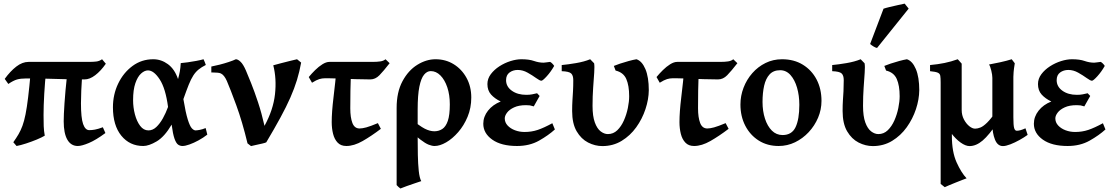

<svg xmlns="http://www.w3.org/2000/svg" viewBox="-20 -799 6195 1070"><path d="M451.2 -356.4Q395 -356.4 345.2 -357.7Q295.4 -358.9 242.9 -360.4Q190.4 -361.8 126 -361.8Q95.2 -361.8 74.7 -356Q54.2 -350.1 26.4 -331.1L6.3 -359.4Q37.1 -401.9 70.8 -428Q104.5 -454.1 139.6 -454.1Q251 -454.1 331.5 -454.1Q412.1 -454.1 478 -454.1Q498.5 -454.1 516.1 -456.1Q533.7 -458 548.8 -468.8L569.8 -443.8Q541.5 -403.3 510.7 -379.9Q480 -356.4 451.2 -356.4ZM413.6 14.6Q375.5 14.6 355.2 -20.8Q335 -56.2 335 -123Q335 -157.2 339.4 -223.6Q343.8 -290 353.5 -378.4L438 -383.8Q434.6 -336.9 432.9 -293.7Q431.2 -250.5 431.2 -223.1Q431.2 -142.1 443.1 -107.9Q455.1 -73.7 477.5 -73.7Q492.2 -73.7 508.8 -76.7Q525.4 -79.6 553.2 -89.8L567.4 -57.6Q514.6 -18.6 475.1 -2Q435.5 14.6 413.6 14.6ZM222.7 -157.7Q222.7 -122.6 223.6 -95.9Q224.6 -69.3 229.5 -43Q213.4 -33.2 184.6 -21.2Q155.8 -9.3 125 0.7Q94.2 10.7 72.3 14.6Q69.8 11.7 62 2.7Q54.2 -6.3 54.2 -6.3Q70.8 -29.8 83.3 -51Q95.7 -72.3 105.2 -98.1Q114.7 -124 122.3 -161.9Q129.9 -199.7 136.7 -256.3Q143.6 -313 150.9 -395.5Q156.2 -397.9 170.2 -399.9Q184.1 -401.9 199.5 -403.6Q214.8 -405.3 226.1 -406.2Q237.3 -407.2 237.3 -407.2Q230.5 -343.8 226.6 -276.4Q222.7 -209 222.7 -157.7Z M778.3 14.6Q703.1 14.6 656.2 -42.7Q609.4 -100.1 609.4 -201.2Q609.4 -272 638.4 -332.8Q667.5 -393.6 718.3 -431.2Q769 -468.8 834 -468.8Q878.4 -468.8 915.8 -441.4Q953.1 -414.1 972.2 -358.4Q978.5 -380.9 982.2 -401.1Q985.8 -421.4 987.3 -447.3Q1001.5 -448.2 1025.6 -451.7Q1049.8 -455.1 1074.5 -459.7Q1099.1 -464.4 1114.3 -468.8Q1117.2 -463.9 1121.3 -452.6Q1125.5 -441.4 1127 -437Q1103 -424.8 1086.7 -411.6Q1070.3 -398.4 1057.4 -378.4Q1044.4 -358.4 1031.7 -326.7Q1019 -294.9 1002 -246.6Q1014.6 -170.4 1026.4 -133.1Q1038.1 -95.7 1049.1 -84Q1060.1 -72.3 1069.8 -72.3Q1077.6 -72.3 1093 -75.2Q1108.4 -78.1 1126 -85.4Q1127.4 -81.1 1130.4 -68.6Q1133.3 -56.2 1135.3 -48.8Q1112.8 -31.2 1086.4 -16.8Q1060.1 -2.4 1036.1 6.1Q1012.2 14.6 997.1 14.6Q983.4 14.6 972.4 6.8Q961.4 -1 952.4 -26.4Q943.4 -51.8 936.5 -104.5Q897 -37.1 853.3 -11.2Q809.6 14.6 778.3 14.6ZM807.1 -72.3Q831.1 -72.3 851.1 -91.1Q871.1 -109.9 887.7 -139.6Q904.3 -169.4 916.5 -203.1Q902.8 -306.2 870.1 -356.4Q837.4 -406.7 804.7 -406.7Q785.6 -406.7 766.4 -389.4Q747.1 -372.1 734.4 -335.4Q721.7 -298.8 721.7 -240.7Q721.7 -200.2 731.9 -161.4Q742.2 -122.6 761.2 -97.4Q780.3 -72.3 807.1 -72.3Z M1658.2 -450.2Q1649.4 -400.4 1635 -353.3Q1620.6 -306.2 1598.1 -255.1Q1575.7 -204.1 1542.7 -143.6Q1509.8 -83 1463.9 -5.9Q1459 -2.9 1440.9 1.2Q1422.9 5.4 1404.3 9.3Q1385.7 13.2 1378.9 15.1L1359.4 0Q1330.1 -121.6 1296.9 -212.2Q1263.7 -302.7 1244.1 -348.1Q1229.5 -380.9 1210.9 -389.6Q1203.6 -393.1 1190.9 -394Q1178.2 -395 1168 -395Q1157.7 -395 1157.7 -395V-428.2Q1178.2 -432.1 1204.1 -438.7Q1230 -445.3 1254.4 -453.4Q1278.8 -461.4 1294.4 -468.8Q1305.7 -468.8 1320.6 -454.8Q1335.4 -440.9 1350.6 -405.8Q1361.3 -380.9 1379.6 -335.2Q1397.9 -289.6 1418 -229Q1438 -168.5 1454.1 -97.7Q1502.9 -187 1512.5 -273.9Q1522 -360.8 1502.9 -435.1Q1518.1 -439.5 1544.4 -446.3Q1570.8 -453.1 1596.4 -459.5Q1622.1 -465.8 1635.3 -468.8Q1638.7 -466.3 1647 -459.5Q1655.3 -452.6 1658.2 -450.2Z M2151.4 -446.8Q2117.2 -402.8 2094.5 -379.6Q2071.8 -356.4 2043.5 -356.4Q2004.9 -356.4 1961.4 -357.9Q1918 -359.4 1878.7 -361.1Q1839.4 -362.8 1813.5 -362.8H1790Q1775.4 -362.8 1759.5 -358.2Q1743.7 -353.5 1718.8 -337.9L1700.7 -369.6Q1716.3 -388.7 1736.1 -408.2Q1755.9 -427.7 1776.9 -440.9Q1797.9 -454.1 1816.4 -454.1Q1857.4 -454.1 1903.1 -454.1Q1948.7 -454.1 1989.5 -454.1Q2030.3 -454.1 2057.1 -454.1Q2081.5 -454.1 2099.6 -456.8Q2117.7 -459.5 2128.4 -468.8ZM2102.5 -81.1Q2049.8 -41 2001.2 -13.2Q1952.6 14.6 1910.2 14.6Q1879.4 14.6 1861.6 -4.2Q1843.8 -22.9 1836.2 -53.2Q1828.6 -83.5 1828.6 -118.7Q1828.6 -174.3 1838.6 -256.3Q1848.6 -338.4 1856.9 -429.2L1938 -426.3Q1933.6 -348.1 1932.9 -293Q1932.1 -237.8 1932.1 -195.3Q1932.1 -144.5 1943.8 -113.8Q1955.6 -83 1983.9 -83Q1999 -83 2021.5 -89.1Q2043.9 -95.2 2085.9 -112.8Z M2606.4 -255.4Q2606.4 -197.8 2585.9 -148.4Q2565.4 -99.1 2533.4 -62.5Q2501.5 -25.9 2466.3 -5.6Q2431.2 14.6 2401.9 14.6Q2387.7 14.6 2368.9 7.3Q2350.1 0 2322 -21.7Q2293.9 -43.5 2252 -86.9Q2258.3 -91.8 2254.6 -103.5Q2251 -115.2 2250.7 -126.5Q2250.5 -137.7 2266.6 -139.6Q2318.8 -96.2 2347.2 -81.8Q2375.5 -67.4 2400.9 -67.4Q2425.3 -67.4 2444.8 -80.1Q2464.4 -92.8 2475.6 -125.2Q2486.8 -157.7 2486.8 -217.3Q2486.8 -270.5 2472.7 -312.5Q2458.5 -354.5 2434.3 -378.7Q2410.2 -402.8 2380.4 -402.8Q2359.9 -402.8 2343.3 -382.8Q2326.7 -362.8 2317.1 -315.9Q2307.6 -269 2307.6 -188.5Q2307.6 -162.1 2307.6 -128.2Q2307.6 -94.2 2307.6 -67.4Q2307.6 -40.5 2307.6 -34.7Q2307.6 14.6 2308.6 64.5Q2309.6 114.3 2313.7 153.6Q2317.9 192.9 2327.6 210.4Q2312.5 215.3 2290.5 222.9Q2268.6 230.5 2246.8 238Q2225.1 245.6 2211.4 251.5Q2206.1 248 2200.2 242.4Q2194.3 236.8 2190.4 232.4Q2190.4 212.9 2190.4 172.1Q2190.4 131.3 2190.4 79.8Q2190.4 28.3 2190.4 -24.9Q2190.4 -78.1 2190.4 -124Q2190.4 -169.9 2190.4 -197.8Q2190.4 -285.6 2222.9 -346.2Q2255.4 -406.7 2305.4 -437.7Q2355.5 -468.8 2407.2 -468.8Q2463.4 -468.8 2508.3 -441.2Q2553.2 -413.6 2579.8 -365.2Q2606.4 -316.9 2606.4 -255.4Z M3068.4 -431.6Q3049.8 -398.9 3027.1 -374Q3004.4 -349.1 2997.1 -349.1Q2988.3 -349.1 2967.8 -364Q2947.3 -378.9 2920.4 -394Q2893.6 -409.2 2865.2 -409.2Q2838.9 -409.2 2819.6 -395Q2800.3 -380.9 2800.3 -352.1Q2800.3 -316.4 2832.3 -293.5Q2864.3 -270.5 2913.1 -270.5Q2931.6 -270.5 2945.1 -273.2Q2958.5 -275.9 2973.1 -279.3L2987.3 -264.2L2954.6 -206.1Q2940.4 -210.4 2933.1 -211.7Q2925.8 -212.9 2911.6 -212.9Q2871.6 -212.9 2845.2 -200.7Q2818.8 -188.5 2805.9 -171.4Q2793 -154.3 2793 -139.2Q2793 -116.7 2808.8 -99.6Q2824.7 -82.5 2849.9 -73Q2875 -63.5 2902.8 -63.5Q2942.4 -63.5 2976.6 -75Q3010.7 -86.4 3058.1 -112.3L3072.3 -77.6Q3036.6 -44.9 2983.9 -15.1Q2931.2 14.6 2861.3 14.6Q2773.4 14.6 2723.4 -20.8Q2673.3 -56.2 2673.3 -109.4Q2673.3 -148.9 2699.7 -182.4Q2726.1 -215.8 2770.5 -233.4Q2736.8 -249.5 2716.6 -272.2Q2696.3 -294.9 2696.3 -330.6Q2696.3 -360.4 2715.1 -385.5Q2733.9 -410.6 2762.9 -429.4Q2792 -448.2 2824.7 -458.5Q2857.4 -468.8 2885.7 -468.8Q2928.7 -468.8 2955.8 -459.2Q2982.9 -449.7 3009.8 -449.7Q3013.2 -449.7 3027.3 -451.7Q3041.5 -453.6 3045.4 -454.1Q3050.8 -452.1 3058.1 -444.6Q3065.4 -437 3068.4 -431.6Z M3336.9 15.1Q3296.4 15.1 3257.6 -4.6Q3218.8 -24.4 3193.6 -67.4Q3168.5 -110.4 3168.5 -180.2Q3168.5 -214.8 3170.2 -240Q3171.9 -265.1 3173.3 -291Q3174.8 -316.9 3174.8 -352.5Q3174.8 -378.4 3163.1 -389.6Q3151.4 -400.9 3110.4 -402.3V-436.5Q3144 -439.5 3189.9 -447.3Q3235.8 -455.1 3269 -468.8L3291 -446.3Q3293.9 -429.7 3291.5 -394Q3289.1 -358.4 3285.6 -310.5Q3282.2 -262.7 3282.2 -209Q3282.2 -151.4 3294.9 -116.7Q3307.6 -82 3327.4 -66.9Q3347.2 -51.8 3367.7 -51.8Q3397.9 -51.8 3420.2 -73.2Q3442.4 -94.7 3457 -127.9Q3471.7 -161.1 3479 -197.3Q3486.3 -233.4 3486.3 -262.7Q3486.3 -322.3 3470.2 -358.9Q3454.1 -395.5 3410.6 -405.8L3400.9 -431.6Q3413.1 -437 3436 -444.6Q3459 -452.1 3483.9 -459Q3508.8 -465.8 3526.9 -468.8Q3557.6 -459 3576.7 -414.1Q3595.7 -369.1 3595.7 -296.4Q3595.2 -245.1 3577.1 -190.7Q3559.1 -136.2 3525.6 -89.6Q3492.2 -43 3444.3 -13.9Q3396.5 15.1 3336.9 15.1Z M4089.4 -446.8Q4055.2 -402.8 4032.5 -379.6Q4009.8 -356.4 3981.4 -356.4Q3942.9 -356.4 3899.4 -357.9Q3856 -359.4 3816.7 -361.1Q3777.3 -362.8 3751.5 -362.8H3728Q3713.4 -362.8 3697.5 -358.2Q3681.6 -353.5 3656.7 -337.9L3638.7 -369.6Q3654.3 -388.7 3674.1 -408.2Q3693.8 -427.7 3714.8 -440.9Q3735.8 -454.1 3754.4 -454.1Q3795.4 -454.1 3841.1 -454.1Q3886.7 -454.1 3927.5 -454.1Q3968.3 -454.1 3995.1 -454.1Q4019.5 -454.1 4037.6 -456.8Q4055.7 -459.5 4066.4 -468.8ZM4040.5 -81.1Q3987.8 -41 3939.2 -13.2Q3890.6 14.6 3848.1 14.6Q3817.4 14.6 3799.6 -4.2Q3781.7 -22.9 3774.2 -53.2Q3766.6 -83.5 3766.6 -118.7Q3766.6 -174.3 3776.6 -256.3Q3786.6 -338.4 3794.9 -429.2L3876 -426.3Q3871.6 -348.1 3870.8 -293Q3870.1 -237.8 3870.1 -195.3Q3870.1 -144.5 3881.8 -113.8Q3893.6 -83 3921.9 -83Q3937 -83 3959.5 -89.1Q3981.9 -95.2 4023.9 -112.8Z M4558.1 -236.8Q4558.1 -188 4539.1 -143.1Q4520 -98.1 4486.8 -62.5Q4453.6 -26.9 4410.6 -6.1Q4367.7 14.6 4319.3 14.6Q4256.3 14.6 4208.5 -15.6Q4160.6 -45.9 4133.5 -98.1Q4106.4 -150.4 4106.4 -216.8Q4106.4 -265.1 4123.8 -310.3Q4141.1 -355.5 4172.6 -391.4Q4204.1 -427.2 4246.3 -448Q4288.6 -468.8 4338.4 -468.8Q4404.8 -468.8 4454.1 -438.5Q4503.4 -408.2 4530.8 -356Q4558.1 -303.7 4558.1 -236.8ZM4434.6 -214.8Q4434.6 -266.6 4421.9 -310.3Q4409.2 -354 4385.3 -380.9Q4361.3 -407.7 4327.6 -407.7Q4290.5 -407.7 4269 -384.5Q4247.6 -361.3 4238.5 -321.3Q4229.5 -281.2 4229.5 -231Q4229.5 -179.7 4243.2 -137.7Q4256.8 -95.7 4281.7 -71Q4306.6 -46.4 4341.3 -46.4Q4392.6 -46.4 4413.6 -90.3Q4434.6 -134.3 4434.6 -214.8Z M4844.2 15.1Q4803.7 15.1 4764.9 -4.6Q4726.1 -24.4 4700.9 -67.4Q4675.8 -110.4 4675.8 -180.2Q4675.8 -214.8 4677.5 -240Q4679.2 -265.1 4680.7 -291Q4682.1 -316.9 4682.1 -352.5Q4682.1 -378.4 4670.4 -389.6Q4658.7 -400.9 4617.7 -402.3V-436.5Q4651.4 -439.5 4697.3 -447.3Q4743.2 -455.1 4776.4 -468.8L4798.3 -446.3Q4801.3 -429.7 4798.8 -394Q4796.4 -358.4 4793 -310.5Q4789.6 -262.7 4789.6 -209Q4789.6 -151.4 4802.2 -116.7Q4814.9 -82 4834.7 -66.9Q4854.5 -51.8 4875 -51.8Q4905.3 -51.8 4927.5 -73.2Q4949.7 -94.7 4964.4 -127.9Q4979 -161.1 4986.3 -197.3Q4993.7 -233.4 4993.7 -262.7Q4993.7 -322.3 4977.5 -358.9Q4961.4 -395.5 4918 -405.8L4908.2 -431.6Q4920.4 -437 4943.4 -444.6Q4966.3 -452.1 4991.2 -459Q5016.1 -465.8 5034.2 -468.8Q5064.9 -459 5084 -414.1Q5103 -369.1 5103 -296.4Q5102.5 -245.1 5084.5 -190.7Q5066.4 -136.2 5033 -89.6Q4999.5 -43 4951.7 -13.9Q4903.8 15.1 4844.2 15.1ZM4867.7 -531.7Q4859.4 -533.2 4848.4 -539.8Q4837.4 -546.4 4829.1 -553.7L4903.8 -750.5Q4914.6 -754.4 4937.7 -760Q4960.9 -765.6 4984.9 -770.8Q5008.8 -775.9 5021.5 -778.8L5043.9 -751Z M5707 -47.4Q5687.5 -33.2 5661.6 -18.8Q5635.7 -4.4 5610.6 5.4Q5585.4 15.1 5569.3 15.1Q5539.1 15.1 5524.7 -21.5Q5510.3 -58.1 5510.3 -105.5Q5510.3 -109.9 5510.3 -135.7Q5510.3 -161.6 5510.3 -198.2Q5510.3 -234.9 5510.3 -271.5Q5510.3 -308.1 5510.3 -334.2Q5510.3 -360.4 5510.3 -365.2Q5510.3 -380.9 5504.4 -405.5Q5498.5 -430.2 5491.7 -439.5Q5518.6 -444.3 5554.4 -452.1Q5590.3 -460 5618.2 -468.8L5635.3 -446.3Q5633.3 -433.6 5630.9 -417.2Q5628.4 -400.9 5627.4 -370.6Q5627.4 -367.2 5627.4 -345.2Q5627.4 -323.2 5627.4 -292.2Q5627.4 -261.2 5627.4 -229.7Q5627.4 -198.2 5627.4 -174.8Q5627.4 -151.4 5627.4 -145.5Q5627.4 -100.1 5631.8 -85.2Q5636.2 -70.3 5646.5 -70.3Q5665.5 -70.3 5694.8 -84ZM5540 -118.2Q5492.7 -46.9 5456.3 -15.9Q5419.9 15.1 5383.3 15.1Q5361.3 15.1 5333.7 -4.4Q5306.2 -23.9 5280.8 -57.4Q5255.4 -90.8 5238.8 -133.5Q5222.2 -176.3 5222.2 -223.1Q5222.2 -227.1 5222.2 -244.1Q5222.2 -261.2 5222.2 -282.5Q5222.2 -303.7 5222.2 -320.1Q5222.2 -336.4 5222.2 -338.9Q5222.2 -363.8 5220.2 -376.2Q5218.3 -388.7 5206.1 -394Q5193.8 -399.4 5163.1 -402.3V-436.5Q5206.5 -440.4 5243.7 -448Q5280.8 -455.6 5317.4 -468.8Q5317.4 -468.8 5326.4 -459Q5335.4 -449.2 5339.4 -444.3Q5339.4 -442.9 5339.4 -417Q5339.4 -391.1 5339.4 -353.8Q5339.4 -316.4 5339.4 -278.6Q5339.4 -240.7 5339.4 -214.4Q5339.4 -188 5339.4 -186Q5339.4 -157.2 5351.8 -133.5Q5364.3 -109.9 5381.6 -95.9Q5398.9 -82 5414.1 -82Q5428.2 -82 5444.3 -88.6Q5460.4 -95.2 5481.7 -116.2Q5502.9 -137.2 5532.7 -179.7ZM5284.7 -224.1Q5284.7 -179.7 5284.7 -139.4Q5284.7 -99.1 5284.7 -42Q5284.7 47.4 5311 105.7Q5337.4 164.1 5366.7 194.8Q5359.4 197.3 5342 204.1Q5324.7 210.9 5304.4 219Q5284.2 227.1 5267.6 234.1Q5251 241.2 5245.1 244.1L5222.2 226.1Q5222.2 223.1 5222.2 195.1Q5222.2 167 5222.2 122.3Q5222.2 77.6 5222.2 24.2Q5222.2 -29.3 5222.2 -83Q5222.2 -136.7 5222.2 -183.3Q5222.2 -230 5222.2 -261.5Q5222.2 -293 5222.2 -300.3Q5222.2 -300.3 5231.2 -292.2Q5240.2 -284.2 5252 -272Q5263.7 -259.8 5273.4 -246.8Q5283.2 -233.9 5284.7 -224.1Z M6136.7 -431.6Q6118.2 -398.9 6095.5 -374Q6072.8 -349.1 6065.4 -349.1Q6056.6 -349.1 6036.1 -364Q6015.6 -378.9 5988.8 -394Q5961.9 -409.2 5933.6 -409.2Q5907.2 -409.2 5887.9 -395Q5868.7 -380.9 5868.7 -352.1Q5868.7 -316.4 5900.6 -293.5Q5932.6 -270.5 5981.4 -270.5Q6000 -270.5 6013.4 -273.2Q6026.9 -275.9 6041.5 -279.3L6055.7 -264.2L6022.9 -206.1Q6008.8 -210.4 6001.5 -211.7Q5994.1 -212.9 5980 -212.9Q5939.9 -212.9 5913.6 -200.7Q5887.2 -188.5 5874.3 -171.4Q5861.3 -154.3 5861.3 -139.2Q5861.3 -116.7 5877.2 -99.6Q5893.1 -82.5 5918.2 -73Q5943.4 -63.5 5971.2 -63.5Q6010.7 -63.5 6044.9 -75Q6079.1 -86.4 6126.5 -112.3L6140.6 -77.6Q6105 -44.9 6052.2 -15.1Q5999.5 14.6 5929.7 14.6Q5841.8 14.6 5791.7 -20.8Q5741.7 -56.2 5741.7 -109.4Q5741.7 -148.9 5768.1 -182.4Q5794.4 -215.8 5838.9 -233.4Q5805.2 -249.5 5784.9 -272.2Q5764.6 -294.9 5764.6 -330.6Q5764.6 -360.4 5783.4 -385.5Q5802.2 -410.6 5831.3 -429.4Q5860.4 -448.2 5893.1 -458.5Q5925.8 -468.8 5954.1 -468.8Q5997.1 -468.8 6024.2 -459.2Q6051.3 -449.7 6078.1 -449.7Q6081.5 -449.7 6095.7 -451.7Q6109.9 -453.6 6113.8 -454.1Q6119.1 -452.1 6126.5 -444.6Q6133.8 -437 6136.7 -431.6Z"/></svg>

Font: Gentium Plus
Style: Bold
Weight: 700
Designer: Victor Gaultney, Annie Olsen, Iska Routamaa, Becca Hirsbrunner
Foundry: SIL International
Version: Version 6.101